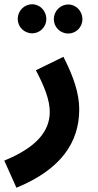

<svg xmlns="http://www.w3.org/2000/svg" viewBox="-57 -649 457 899"><path d="M94 -493C130 -493 160 -523 160 -560C160 -598 130 -629 94 -629C56 -629 26 -598 26 -560C26 -523 56 -493 94 -493ZM263 -492C299 -492 329 -522 329 -559C329 -597 299 -628 263 -628C225 -628 195 -597 195 -559C195 -522 225 -492 263 -492ZM20 230C227 145 314 19 314 -137C314 -211 288 -289 240 -383L111 -320C150 -246 176 -182 176 -125C176 -36 115 41 -37 103Z"/></svg>

Font: Noto Sans Arabic UI SmCn
Style: Bold
Weight: 700
Width: 4
Designer: Monotype Design Team, Nadine Chahine and Nizar Qandah
Foundry: Monotype Imaging Inc.
Version: Version 2.010